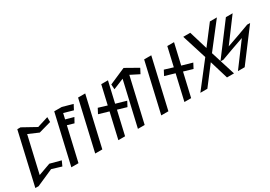

<svg xmlns="http://www.w3.org/2000/svg" viewBox="21 -1881 3996 2844"><g transform="rotate(-30 2019.0 -459.5)"><path d="M548.9 -777.4 319.9 -904H264.4L60.2 -15.9L114.7 -15L401.9 -141.5L566.5 -91.8L604.7 -175.3L419.4 -224.5L212.2 -150L355.1 -769L527.7 -694.5L738.3 -753.4L738.6 -836.8Z M1130.8 -726.8 1175.1 -811.1 999.3 -860H870.7L675.6 -15H797.6L929.9 -588L1041.9 -555.4L1087.4 -637.8L950.2 -675.6L972.4 -772Z M1205.5 -15 1400.5 -860H1278.5L1083.5 -15Z M1841.4 -371.2 1885.7 -455.5 1708 -506.1 1789.7 -860H1674.7L1600.5 -538.8L1454.9 -582.9L1410.6 -498.5L1579.8 -449.1L1479.6 -15H1594.6L1687.3 -416.4Z M2104.3 -771.7 2252.1 -696.9 2296.4 -781.5 2081.4 -903.2 1801.4 -781.4 1806.7 -696.9 1989 -771.7 1814.3 -15H1929.6Z M2335.5 -15 2530.5 -860H2408.5L2213.5 -15Z M2971.4 -371.2 3015.7 -455.5 2838 -506.1 2919.7 -860H2804.7L2730.5 -538.8L2584.9 -582.9L2540.6 -498.5L2709.8 -449.1L2609.6 -15H2724.6L2817.3 -416.4Z M3324.9 -437.5 3652.7 -860H3532.9L3292.3 -545.1L3197.2 -860H3077.4L3210.2 -437.5L2882.3 -15H3002.1L3242.7 -329.9L3337.8 -15H3457.7Z M3372.7 -269.2 3422.5 -268.4C3549.4 -314 3675 -362.7 3801.2 -404.3L3819.9 -410.5L3525.1 -15H3640.3L4037.6 -542.2L3987.8 -543C3861 -497.4 3735.3 -448.7 3609.2 -407.1L3590.4 -400.9L3885.2 -796.4H3770Z"/></g></svg>

Font: Stormning
Style: LightObl
Weight: 400
Designer: Robert Jablonski, Mew Too
Foundry: Cannot Into Space Fonts
Version: Version 0.90